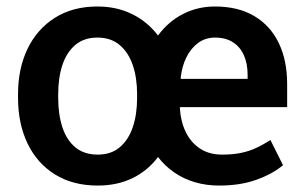

<svg xmlns="http://www.w3.org/2000/svg" viewBox="-20 -558 936 588"><path d="M279.3 10.3Q203.1 10.3 148.2 -23.9Q93.3 -58.1 64.2 -118.9Q35.2 -179.7 35.2 -258.8V-269Q35.2 -347.7 64.2 -408.2Q93.3 -468.8 147.9 -503.4Q202.6 -538.1 278.3 -538.1Q337.4 -538.1 384.5 -514.9Q431.6 -491.7 463.9 -449.2Q495.1 -491.7 540 -514.9Q585 -538.1 638.2 -538.1Q709.5 -538.1 758.8 -508.8Q808.1 -479.5 833.7 -426.3Q859.4 -373 859.4 -300.3V-230H532.2L530.8 -227.5Q533.2 -186 548.8 -153.8Q564.5 -121.6 592.5 -103Q620.6 -84.5 660.2 -84.5Q692.4 -84.5 717.5 -89.6Q742.7 -94.7 764.6 -105Q786.6 -115.2 808.1 -129.4L846.7 -52.2Q815.9 -25.9 766.1 -7.8Q716.3 10.3 651.4 10.3Q611.3 10.3 576.7 0Q542 -10.3 513.7 -29.8Q485.4 -49.3 463.9 -77.1Q432.1 -34.7 385.3 -12.2Q338.4 10.3 279.3 10.3ZM279.3 -84.5Q319.8 -84.5 346.4 -106.7Q373 -128.9 386.5 -168.2Q399.9 -207.5 399.9 -258.8V-269Q399.9 -319.8 386.5 -358.9Q373 -397.9 346.2 -420.4Q319.3 -442.9 278.3 -442.9Q237.3 -442.9 210.7 -420.4Q184.1 -397.9 171.1 -358.9Q158.2 -319.8 158.2 -269V-258.8Q158.2 -207.5 171.1 -168.2Q184.1 -128.9 210.9 -106.7Q237.8 -84.5 279.3 -84.5ZM534.2 -316.4H738.3V-329.1Q738.3 -362.8 727.1 -388.4Q715.8 -414.1 693.6 -428.5Q671.4 -442.9 638.2 -442.9Q609.4 -442.9 587.2 -426.8Q564.9 -410.6 551 -382.8Q537.1 -355 533.2 -318.8Z"/></svg>

Font: Roboto Slab LO Medium
Style: Regular
Weight: 500
Designer: Google
Version: Version 2.000